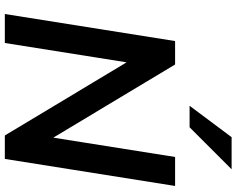

<svg xmlns="http://www.w3.org/2000/svg" viewBox="-112 -867 979 795"><g transform="rotate(90 377.5 -469.5)"><path d="M38 0 150 -705H247L569 -169L546 -176L630 -705H750L638 0H541L219 -536L242 -529L158 0ZM418 -765 548 -939H681L507 -765Z"/></g></svg>

Font: Mulish ExtraLight
Style: Italic
Weight: 200
Italic angle: -9°
Designer: Vernon Adams
Foundry: Vernon Adams
Version: Version 3.603